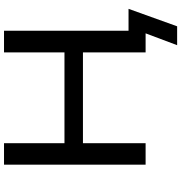

<svg xmlns="http://www.w3.org/2000/svg" viewBox="7 -752 902 956"><g transform="rotate(-90 458.0 -274.0)"><path d="M711 157 770 0H677V-85H892L805 157ZM116 0V-705H223V-404H675V-705H783V0H675V-312H223V0Z"/></g></svg>

Font: Nunito Sans 7pt SemiExpanded Medium
Style: Regular
Weight: 500
Width: 6
Designer: Vernon Adams
Foundry: Vernon Adams
Version: Version 3.101;gftools[0.9.27]